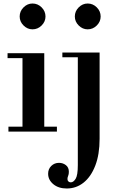

<svg xmlns="http://www.w3.org/2000/svg" viewBox="-20 -749 679 1093"><path d="M108 -15V-430H232V-15ZM28 0V-28H304V0ZM23 -418V-446H232V-418ZM165 -582Q136 -582 114 -604Q92 -626 92 -655Q92 -685 114 -707Q136 -729 165 -729Q195 -729 217 -707Q239 -685 239 -655Q239 -626 217 -604Q195 -582 165 -582ZM360 324Q313 324 283.5 299.5Q254 275 254 240Q254 213 272 195.5Q290 178 316 178Q338 178 355 191Q372 204 372 229Q372 243 368 252Q364 261 364 270Q364 279 369.5 284Q375 289 383 289Q398 289 410.5 269Q423 249 423 191V-423H335V-450H547V41Q547 130 522.5 193.5Q498 257 456 290.5Q414 324 360 324ZM479 -582Q450 -582 428 -604Q406 -626 406 -655Q406 -685 428 -707Q450 -729 479 -729Q509 -729 531 -707Q553 -685 553 -655Q553 -626 531 -604Q509 -582 479 -582Z"/></svg>

Font: Libre Bodoni Medium
Style: Regular
Weight: 500
Designer: Pablo Impallari, Rodrigo Fuenzalida
Foundry: Impallari Type
Version: Version 2.005;gftools[0.9.23]